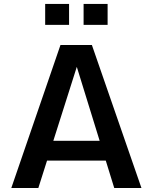

<svg xmlns="http://www.w3.org/2000/svg" viewBox="-20 -941 765 961"><path d="M36.6 0 282.7 -715.8H439.9L688 0H551.8L357.9 -627.4H371.1L171.9 0ZM164.1 -137.2 190.9 -236.3H534.7L560.5 -137.2ZM398.4 -816.4V-921.4H518.6V-816.4ZM206.1 -816.4V-921.4H325.7V-816.4Z"/></svg>

Font: Monda SemiBold
Style: Regular
Weight: 600
Designer: Vernon Adams
Foundry: Vernon Adams
Version: Version 2.200